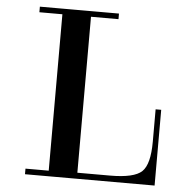

<svg xmlns="http://www.w3.org/2000/svg" viewBox="-53 -803 856 856"><g transform="rotate(5 375.0 -375.0)"><path d="M300 -25V0H90V-25ZM322 -750V-11H194V-750ZM445 -725H298V-750H445ZM217 -750V-725H91V-750ZM670 -339V0H298V-27H468Q576 -27 610.5 -60Q645 -93 645 -194V-339Z"/></g></svg>

Font: Solide Mirage
Style: Etroit
Weight: 400
Designer: Jérémy Landes
Foundry: Velvetyne Type Foundry
Version: Version 1.1